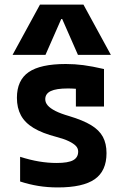

<svg xmlns="http://www.w3.org/2000/svg" viewBox="-20 -810 540 840"><path d="M233 10Q188 10 148 3.5Q108 -3 68 -16V-124Q112 -110 151 -103.5Q190 -97 228 -97Q278 -97 300 -109Q322 -121 322 -147Q322 -161 312 -171.5Q302 -182 281.5 -192Q261 -202 227 -211Q165 -227 127 -250Q89 -273 71.5 -305.5Q54 -338 54 -382Q54 -459 105.5 -494.5Q157 -530 268 -530Q307 -530 345 -525Q383 -520 435 -508V-344H312V-484L365 -416Q333 -420 313.5 -421.5Q294 -423 277 -423Q226 -423 202 -411.5Q178 -400 178 -376Q178 -361 189 -348.5Q200 -336 222.5 -324.5Q245 -313 283 -302Q343 -284 378.5 -262.5Q414 -241 430 -211.5Q446 -182 446 -140Q446 -62 394.5 -26Q343 10 233 10ZM35 -570 155 -790H345L465 -570H321L252 -727H248L179 -570Z"/></svg>

Font: M PLUS Code Latin SemiBold
Style: Regular
Weight: 600
Designer: Coji Morishita
Foundry: UNDERFOREST DESIGN
Version: Version 1.002; ttfautohint (v1.8.3)